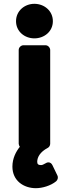

<svg xmlns="http://www.w3.org/2000/svg" viewBox="-20 -753 366 1006"><path d="M78 0C78 3 80 11 84 16C64 41 45 76 45 120C45 194 104 233 168 233C202 233 246 220 274 197C282 190 286 178 281 167L255 113C245 92 226 97 218 103C208 109 201 112 195 112C181 112 175 107 175 95C175 71 190 43 230 22C238 18 243 9 243 0V-491C243 -502 233 -516 218 -516H103C92 -516 78 -506 78 -491ZM160 -552C212 -552 257 -588 257 -642C257 -696 212 -733 160 -733C109 -733 64 -696 64 -642C64 -588 109 -552 160 -552Z"/></svg>

Font: Falling Sky
Style: Blk
Weight: 900
Designer: Paul D. Hunt
Foundry: Adobe Systems Incorporated
Version: Version 1.02